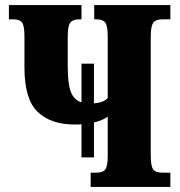

<svg xmlns="http://www.w3.org/2000/svg" viewBox="-20 -734 705 754"><path d="M572 -592V-123Q572 -82 581.5 -69Q591 -56 616 -56H649V0H336V-56H360Q384 -56 393.5 -68.5Q403 -81 403 -121V-276Q383 -261 349 -253V-116H300V-246Q292 -245 273 -245Q180 -245 128 -294.5Q76 -344 76 -469V-591Q76 -632 67 -645Q58 -658 34 -658H15V-714H300V-658H290Q266 -658 256 -645Q246 -632 246 -592V-475Q246 -405 258 -373.5Q270 -342 300 -332V-484H349V-328Q387 -331 403 -349V-592Q403 -632 393.5 -645Q384 -658 360 -658H350V-714H649V-658H616Q592 -658 582 -644.5Q572 -631 572 -592Z"/></svg>

Font: Noto Serif CondBlack
Style: Regular
Weight: 900
Width: 3
Designer: Monotype Design Team
Foundry: Monotype Imaging Inc.
Version: Version 1.001